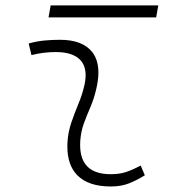

<svg xmlns="http://www.w3.org/2000/svg" viewBox="-20 -673 626 703"><path d="M495.1 -66.9 510.3 -31.2Q483.4 -14.2 453.9 -2.2Q424.3 9.8 385.7 9.8Q303.2 9.8 262.7 -31.7Q226.6 -68.8 226.6 -136.7Q226.6 -144.5 227.1 -153.3Q229.5 -189.9 241.2 -224.4Q252.9 -258.8 266.6 -291.5Q280.3 -324.2 287.6 -355Q293.5 -378.4 293.5 -397.5Q293.5 -429.7 276.9 -450.2Q249.5 -482.4 184.6 -482.4Q138.2 -482.4 95.2 -471.2L85 -513.7Q113.8 -522 142.6 -524.7Q171.4 -527.3 200.2 -527.3Q283.2 -527.3 318.8 -481Q340.3 -452.1 340.3 -407.2Q340.3 -379.4 332 -345.2Q323.7 -310.5 311 -280.8Q297.9 -250.5 287.1 -221.2Q276.4 -191.9 273.9 -157.7Q273.4 -149.9 273.4 -142.1Q273.4 -35.2 385.3 -35.2Q416 -35.2 439.5 -42.5Q462.9 -49.8 495.1 -66.9ZM157.7 -609.4 165.5 -653.3H559.6L551.8 -609.4Z"/></svg>

Font: CaskaydiaCove NFP ExtraLight
Style: Italic
Weight: 200
Italic angle: -10°
Designer: Aaron Bell
Foundry: Saja Typeworks
Version: Version 2111.001; VTT 6.35;Nerd Fonts 3.1.1